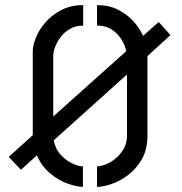

<svg xmlns="http://www.w3.org/2000/svg" viewBox="-20 -725 709 750"><path d="M304 5Q281 5 245 -7.5Q209 -20 176 -47.5Q143 -75 124 -118L62 -62L14 -112L108 -197V-524Q108 -547 120 -577.5Q132 -608 157 -637Q182 -666 219 -685.5Q256 -705 305 -705V-625Q276 -625 254 -612.5Q232 -600 217.5 -581Q203 -562 195.5 -542Q188 -522 188 -506V-270L473 -525Q469 -547 455 -570Q441 -593 417.5 -609Q394 -625 359 -625V-705Q406 -705 441.5 -687Q477 -669 501.5 -641.5Q526 -614 539 -585L600 -639L646 -588L556 -506V-195Q556 -141 534 -103Q512 -65 480 -41Q448 -17 415 -6Q382 5 359 5V-75Q372 -75 392 -82.5Q412 -90 430.5 -105Q449 -120 462.5 -142.5Q476 -165 476 -195V-434L190 -177Q196 -143 217.5 -120Q239 -97 263.5 -86Q288 -75 304 -75Z"/></svg>

Font: Stick No Bills
Style: Regular
Weight: 400
Version: Version 2.000